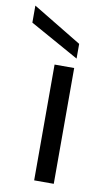

<svg xmlns="http://www.w3.org/2000/svg" viewBox="-138 -769 444 810"><g transform="rotate(10 84.0 -363.5)"><path d="M153 0V-496H69V0ZM-54 -654 156 -537V-600L-54 -727Z"/></g></svg>

Font: Rootstock Sans Body
Style: Regular
Weight: 400
Designer: Colophon Foundry, Jonny Pinhorn
Foundry: Colophon Foundry
Version: Version 1.200;FEAKit 1.0